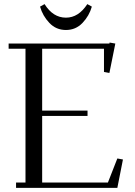

<svg xmlns="http://www.w3.org/2000/svg" viewBox="-20 -914 657 934"><path d="M22 -676.8V-702.1H512.2L513.2 -707L541 -702.1L512.2 -559.1L485.8 -564V-676.8H185.1V-376H405.8V-350.1H185.1V-25.9H504.9L550.8 -143.1L578.1 -138.2L550.8 0H58.1V-25.9H104V-676.8ZM174.8 -881.8 196.8 -894Q237.8 -828.1 300.8 -828.1Q361.8 -828.1 404.8 -894L426.8 -881.8Q414.1 -836.9 381.3 -802.5Q348.6 -768.1 300.8 -768.1Q252.9 -768.1 220.2 -802.5Q187.5 -836.9 174.8 -881.8Z"/></svg>

Font: Dehuti Alt
Style: Book
Weight: 400
Version: Version 1.2